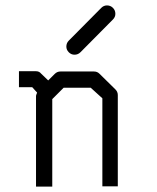

<svg xmlns="http://www.w3.org/2000/svg" viewBox="-20 -739 580 709"><path d="M158 -442 182 -466Q191 -475 203 -475H327Q339 -475 347 -467L406 -409Q415 -400 415 -388V-51H358V-376L315 -415H215L173 -373V-50H113V-385Q113 -387 117 -397L99 -417H50V-476H113Q125 -476 132 -467ZM225 -567Q225 -580 234 -589L354 -710Q363 -719 375 -719Q388 -719 397 -710Q406 -701 406 -688Q406 -676 397 -667L277 -546Q268 -537 255 -537Q243 -537 234 -546Q225 -555 225 -567Z"/></svg>

Font: 3270 Nerd Font
Style: Regular
Weight: 400
Monospace: yes
Version: Version 3.0.1;Nerd Fonts 3.3.0